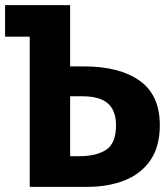

<svg xmlns="http://www.w3.org/2000/svg" viewBox="-23 -731 658 751"><path d="M251.3 -710.8V-471.3H305.1Q444.1 -471.3 523.1 -415.4Q602.1 -359.5 602.1 -241.5Q602.1 -157.9 565.6 -104.6Q529.2 -51.3 464.9 -25.6Q400.5 0 316.9 0H93.3V-587.7H-3.1V-710.8ZM299.5 -354.4H251.3V-120H286.7Q354.4 -120 392.6 -145.4Q430.8 -170.8 430.8 -240.5Q430.8 -298.5 399 -326.4Q367.2 -354.4 299.5 -354.4Z"/></svg>

Font: FiraCode Nerd Font Mono
Style: Bold
Weight: 700
Monospace: yes
Designer: Carrois Corporate, Edenspiekermann AG, Nikita Prokopov
Foundry: Carrois Corporate, Edenspiekermann AG, Nikita Prokopov
Version: Version 6.002;Nerd Fonts 3.3.0